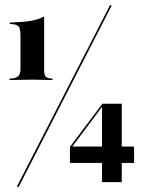

<svg xmlns="http://www.w3.org/2000/svg" viewBox="-20 -706 581 792"><path d="M19.4 -375.8V-381.5Q44.4 -382.3 54.4 -391.1Q64.5 -400 64.5 -420.2V-556.5Q64.5 -577.4 61.3 -588.3Q58.1 -599.2 48.4 -602.8Q38.7 -606.5 20.2 -607.3V-612.9Q73.4 -614.5 105.6 -619.8Q137.9 -625 162.1 -637.9V-415.3Q162.1 -396 169.4 -389.1Q176.6 -382.3 196.8 -381.5V-375.8Q180.6 -376.6 166.5 -376.6Q152.4 -376.6 140.3 -377Q128.2 -377.4 116.9 -377.4Q104 -377.4 89.5 -377Q75 -376.6 58.1 -376.6Q41.1 -376.6 19.4 -375.8ZM56.5 66.1 50 62.9 434.7 -686.3 440.3 -682.3ZM268.5 -33.9V-100L402.4 -278.2L404 -269.4L276.6 -99.2L274.2 -101.6H533.1V-33.9ZM400.8 45.2V-270.2L402.4 -278.2H482.3V45.2Z"/></svg>

Font: Playfair 144pt SemiCondensed
Style: Bold
Weight: 700
Width: 4
Designer: Claus Eggers Sørensen
Foundry: Claus Eggers Sørensen
Version: Version 2.203